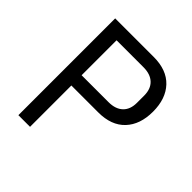

<svg xmlns="http://www.w3.org/2000/svg" viewBox="-186 -838 979 979"><g transform="rotate(45 303.0 -349.0)"><path d="M93 0V-698H371Q465 -698 515.5 -644.5Q566 -591 566 -498Q566 -405 515.5 -351.5Q465 -298 371 -298H177V0ZM177 -372H371Q421 -372 448.5 -398Q476 -424 476 -472V-524Q476 -572 448.5 -598Q421 -624 371 -624H177Z"/></g></svg>

Font: IBM Plex Sans KR
Style: Regular
Weight: 400
Designer: Mike Abbink; Paul van der Laan; Pieter van Rosmalen; Wujin Sim; Chorong Kim; Dohee Lee;
Foundry: Sandoll Inc.
Version: Version 1.001